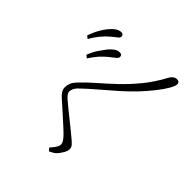

<svg xmlns="http://www.w3.org/2000/svg" viewBox="-99 -983 1197 1197"><g transform="rotate(-45 500.0 -384.5)"><path d="M726 -503Q707 -526 685 -546Q663 -566 625 -591L639 -609Q680 -593 707 -574.5Q734 -556 752 -542Q800 -503 797 -469Q796 -459 791 -455Q786 -451 778 -451Q766 -451 755 -466Q744 -481 726 -503ZM823 -585Q804 -608 776.5 -630.5Q749 -653 714 -673L728 -691Q770 -676 798.5 -659.5Q827 -643 844 -629Q893 -589 893 -554Q893 -545 888 -539.5Q883 -534 874 -534Q863 -534 852.5 -548.5Q842 -563 823 -585ZM48 -348 66 -364Q84 -348 101 -336.5Q118 -325 132 -325Q142 -325 154 -332Q166 -339 178 -350Q195 -366 216 -389Q237 -412 260 -437.5Q283 -463 304 -486.5Q325 -510 340 -527Q354 -543 369 -552Q384 -561 401 -561Q418 -561 436 -554.5Q454 -548 476 -527Q515 -491 557 -442.5Q599 -394 649 -341Q699 -288 760.5 -237.5Q822 -187 901 -145Q914 -138 922.5 -126.5Q931 -115 931 -101Q931 -91 926 -84.5Q921 -78 909 -78Q894 -78 862.5 -96Q831 -114 791 -145.5Q751 -177 708 -217Q665 -258 623 -305.5Q581 -353 539 -402.5Q497 -452 453 -498Q439 -512 425.5 -517.5Q412 -523 401 -523Q392 -523 382.5 -516.5Q373 -510 361 -497Q348 -482 328.5 -458.5Q309 -435 288.5 -409Q268 -383 248 -358.5Q228 -334 213 -316Q194 -292 180 -279Q166 -266 148 -266Q132 -266 109 -280Q86 -294 72 -308Q65 -316 59 -327Q53 -338 48 -348Z"/></g></svg>

Font: Noto Serif SC
Style: Regular
Weight: 200
Designer: Ryoko NISHIZUKA 西塚涼子 (kana & ideographs); Frank Grießhammer (Latin, Greek & Cyrillic); Wenlong ZHANG 张文龙 (bopomofo); San
Foundry: Adobe
Version: Version 2.001;hotconv 1.1.0;makeotfexe 2.6.0